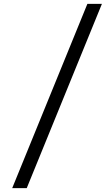

<svg xmlns="http://www.w3.org/2000/svg" viewBox="-20 -770 578 991"><path d="M506 -750H431L43 201H118Z"/></svg>

Font: GI
Style: Regular
Weight: 400
Designer: Alfredo Marco Pradil
Version: Version 1.01 2015